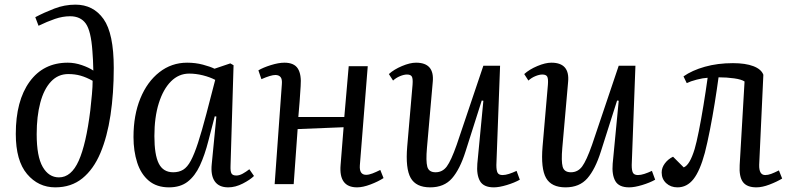

<svg xmlns="http://www.w3.org/2000/svg" viewBox="-20 -793 3403 827"><path d="M132 -719Q170 -739 214 -756Q258 -773 305 -773Q382 -773 426 -711Q470 -649 470 -500Q470 -391 456 -297.5Q442 -204 412.5 -134Q383 -64 335 -25Q287 14 218 14Q145 14 96.5 -43.5Q48 -101 48 -216Q48 -359 107.5 -441Q167 -523 272 -523Q302 -523 332.5 -512.5Q363 -502 382 -489Q381 -538 378 -573Q372 -660 349.5 -691.5Q327 -723 282 -723Q250 -723 216.5 -711.5Q183 -700 146 -682ZM234 -29Q287 -29 319 -100.5Q351 -172 369 -318Q373 -354 376 -387Q379 -420 379 -445Q352 -460 327.5 -467Q303 -474 274 -474Q230 -474 199.5 -441.5Q169 -409 153.5 -350.5Q138 -292 138 -215Q138 -119 164 -74Q190 -29 234 -29Z M973 -79Q972 -55 977 -46Q982 -37 998 -37Q1011 -37 1025.5 -45Q1040 -53 1054 -64L1074 -35Q1058 -19 1026 -2.5Q994 14 963 14Q923 14 905 -12Q887 -38 892 -86L912 -291L905 -292L878 -188Q862 -125 841 -80Q820 -35 788.5 -10.5Q757 14 708 14Q655 14 621 -14.5Q587 -43 571 -92.5Q555 -142 555 -203Q555 -297 584.5 -369Q614 -441 666.5 -482Q719 -523 786 -523Q822 -523 854 -514.5Q886 -506 904 -497L972 -520L986 -512ZM726 -51Q751 -51 769 -62Q787 -73 802 -101Q817 -129 833 -178Q849 -227 869 -303L907 -449Q884 -461 854 -468.5Q824 -476 795 -476Q750 -476 716.5 -442.5Q683 -409 664 -348.5Q645 -288 645 -207Q645 -126 664 -88.5Q683 -51 726 -51Z M1460 -245 1262 -237 1245 0H1163L1194 -430Q1196 -452 1188.5 -461Q1181 -470 1166 -470Q1147 -470 1106 -452L1093 -490Q1113 -502 1146.5 -512.5Q1180 -523 1205 -523Q1247 -523 1263 -497.5Q1279 -472 1275 -422Q1273 -388 1270.5 -355Q1268 -322 1265 -289H1463L1482 -508H1564L1530 -81Q1527 -40 1557 -40Q1569 -40 1584.5 -46Q1600 -52 1618 -61L1632 -26Q1609 -11 1576 1.5Q1543 14 1518 14Q1439 14 1447 -82Z M1655 -474Q1677 -494 1711.5 -508.5Q1746 -523 1772 -523Q1852 -523 1844 -440L1819 -156Q1814 -99 1820.5 -75Q1827 -51 1856 -51Q1886 -51 1904.5 -76Q1923 -101 1947 -169L2062 -510H2134L2118 -82Q2118 -58 2123.5 -48.5Q2129 -39 2145 -39Q2157 -39 2172.5 -44Q2188 -49 2205 -57L2219 -19Q2196 -6 2163 4Q2130 14 2107 14Q2063 14 2047.5 -13Q2032 -40 2036 -88L2062 -359L2055 -360L1985 -140Q1961 -64 1927 -25Q1893 14 1833 14Q1772 14 1749 -26.5Q1726 -67 1734 -162L1757 -428Q1759 -454 1754 -463Q1749 -472 1733 -472Q1720 -472 1703 -465Q1686 -458 1673 -446Z M2238 -474Q2260 -494 2294.5 -508.5Q2329 -523 2355 -523Q2435 -523 2427 -440L2402 -156Q2397 -99 2403.5 -75Q2410 -51 2439 -51Q2469 -51 2487.5 -76Q2506 -101 2530 -169L2645 -510H2717L2701 -82Q2701 -58 2706.5 -48.5Q2712 -39 2728 -39Q2740 -39 2755.5 -44Q2771 -49 2788 -57L2802 -19Q2779 -6 2746 4Q2713 14 2690 14Q2646 14 2630.5 -13Q2615 -40 2619 -88L2645 -359L2638 -360L2568 -140Q2544 -64 2510 -25Q2476 14 2416 14Q2355 14 2332 -26.5Q2309 -67 2317 -162L2340 -428Q2342 -454 2337 -463Q2332 -472 2316 -472Q2303 -472 2286 -465Q2269 -458 2256 -446Z M2924 -464Q2961 -490 3016 -505.5Q3071 -521 3137 -521Q3191 -521 3225 -508Q3259 -495 3268 -471L3250 -83Q3249 -39 3276 -39Q3288 -39 3301.5 -44Q3315 -49 3335 -59L3349 -24Q3326 -10 3294.5 2Q3263 14 3238 14Q3197 14 3180 -9Q3163 -32 3166 -82L3187 -442Q3174 -451 3142 -455.5Q3110 -460 3075 -460Q3068 -408 3058.5 -349Q3049 -290 3038 -234Q3027 -178 3016 -135Q2995 -57 2967 -21.5Q2939 14 2898 14Q2869 14 2849.5 -4Q2830 -22 2830 -50Q2830 -71 2844 -89.5Q2858 -108 2879 -118L2925 -72Q2951 -82 2972 -151Q2980 -178 2990 -228Q3000 -278 3010 -339Q3020 -400 3028 -458Q3008 -457 2981 -450Q2954 -443 2938 -435Z"/></svg>

Font: Literata 36pt
Style: Italic
Weight: 400
Italic angle: -2°
Designer: Latin by Veronika Burian and Jose Scaglione. Greek by Irene Vlachou. Cyrillic by Vera Evstafieva
Foundry: TypeTogether
Version: Version 3.002